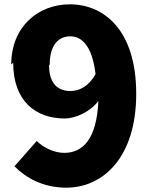

<svg xmlns="http://www.w3.org/2000/svg" viewBox="-20 -796 709 888"><path d="M41 -506C41 -330 143 -248 280 -248C327 -248 396 -277 435 -329C427 -149 361 -89 277 -89C229 -89 178 -115 150 -144L47 -27C98 25 177 72 287 72C454 72 610 -65 610 -362C610 -659 459 -776 303 -776C156 -776 32 -672 32 -498ZM210 -498C210 -592 254 -628 305 -628C355 -628 406 -589 422 -453C390 -396 346 -375 306 -375C251 -375 207 -406 207 -494Z"/></svg>

Font: GenEiGothic-pro-Heavy
Style: Bold
Weight: 900
Designer: Ryoko NISHIZUKA (kana & ideographs); Paul D. Hunt (Latin, Greek & Cyrillic); Wenlong ZHANG (bopomofo); Sandoll Communica
Foundry: Adobe Systems Incorporated; o_tamon
Version: Version 1.000.140830